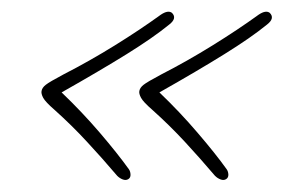

<svg xmlns="http://www.w3.org/2000/svg" viewBox="-20 -398 475 321"><path d="M49.5 -246Q50.5 -251.5 56.5 -256.2Q62.5 -261 86 -273.5Q129 -295.5 171.8 -322Q214.5 -348.5 249 -373.5Q261 -381.5 267.5 -376.5Q276.5 -367.5 263 -357Q236 -335 191.8 -307.5Q147.5 -280 83 -243.5Q117 -211 146.8 -176.2Q176.5 -141.5 195.5 -115Q198 -111.5 198.2 -106.2Q198.5 -101 194.5 -98.5Q190.5 -96 185.2 -98Q180 -100 176 -104Q150.5 -134 125.2 -161.2Q100 -188.5 71 -214.5Q56 -227.5 52.2 -234.5Q48.5 -241.5 49.5 -246ZM213 -246Q214 -251.5 220 -256.2Q226 -261 249.5 -273.5Q292.5 -295.5 335.2 -322Q378 -348.5 412.5 -373.5Q424.5 -381.5 431 -376.5Q440 -367.5 426.5 -357Q399.5 -335 355.2 -307.5Q311 -280 246.5 -243.5Q280.5 -211 310.2 -176.2Q340 -141.5 359 -115Q361.5 -111.5 361.8 -106.2Q362 -101 358 -98.5Q354 -96 348.8 -98Q343.5 -100 339.5 -104Q314 -134 288.8 -161.2Q263.5 -188.5 234.5 -214.5Q219.5 -227.5 215.8 -234.5Q212 -241.5 213 -246Z"/></svg>

Font: Fraunces 144pt S100 Thin
Style: Italic
Weight: 100
Italic angle: -16°
Version: Version 1.000; ttfautohint (v1.8.3)